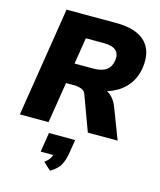

<svg xmlns="http://www.w3.org/2000/svg" viewBox="-141 -805 995 1195"><g transform="rotate(15 356.5 -207.5)"><path d="M25 0 137 -705H453Q588 -705 646.5 -645Q705 -585 688 -476Q678 -412 641 -365Q604 -318 545 -292.5Q486 -267 410 -267L413 -292H458Q502 -292 531.5 -267.5Q561 -243 578 -201L655 0H463L380 -225Q373 -247 351 -255Q329 -263 302 -263H252L210 0ZM272 -394H394Q447 -394 476 -415Q505 -436 511 -476Q518 -521 493.5 -542.5Q469 -564 416 -564H299ZM297 290 248 245Q272 228 282 210.5Q292 193 296 170L328 190H210L230 65H399L385 150Q378 196 361 229Q344 262 297 290Z"/></g></svg>

Font: Mulish ExtraLight Black
Style: Italic
Weight: 900
Italic angle: -9°
Version: Version 3.603